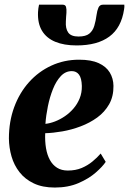

<svg xmlns="http://www.w3.org/2000/svg" viewBox="-20 -810 565 841"><path d="M443 -101Q429.5 -80.5 399.2 -54Q369 -27.5 323.8 -8Q278.5 11.5 220 11.5Q166 11.5 127.8 -6.8Q89.5 -25 65.5 -55.8Q41.5 -86.5 30.5 -124.8Q19.5 -163 19 -203.5Q19 -277.5 42 -340.2Q65 -403 106.8 -449.8Q148.5 -496.5 204.8 -522.5Q261 -548.5 326.5 -548.5Q379.5 -548.5 412.2 -533.5Q445 -518.5 460.8 -492.5Q476.5 -466.5 477 -434Q477.5 -387.5 458 -353.2Q438.5 -319 405.8 -295.2Q373 -271.5 333.2 -256.5Q293.5 -241.5 253 -234.5Q212.5 -227.5 178 -226.5Q176.5 -191 181.5 -161.2Q186.5 -131.5 198.5 -109.5Q210.5 -87.5 230 -75.2Q249.5 -63 277 -63Q311 -63 337.8 -74.2Q364.5 -85.5 385.2 -102.8Q406 -120 421 -137.5ZM294.5 -498.5Q267 -498.5 246.5 -476.8Q226 -455 212 -420Q198 -385 189.8 -344.8Q181.5 -304.5 179 -267.5Q198.5 -269.5 220.8 -278Q243 -286.5 264 -300.8Q285 -315 302 -334.8Q319 -354.5 329 -379.2Q339 -404 338.5 -433.5Q337.5 -468 326 -483.2Q314.5 -498.5 294.5 -498.5ZM254 -789.5Q266.5 -789.5 269.2 -779.8Q272 -770 271 -754Q270.5 -745.5 269.5 -735Q268.5 -724.5 268.5 -716Q266.5 -685 278.8 -667.5Q291 -650 324 -650Q355.5 -650 371 -662.5Q386.5 -675 393 -696.8Q399.5 -718.5 403 -745Q405.5 -763.5 411.2 -776.5Q417 -789.5 431 -789.5H524.5Q525 -785 524.8 -780Q524.5 -775 523.5 -769Q511.5 -688.5 459 -649.8Q406.5 -611 315.5 -611Q260.5 -611 222 -627Q183.5 -643 164 -675.2Q144.5 -707.5 146.5 -756.5Q147 -765 148 -773.2Q149 -781.5 151 -789.5Z"/></svg>

Font: Merriweather 72pt ExtraBold
Style: Italic
Weight: 800
Italic angle: -7.8°
Version: Version 2.101